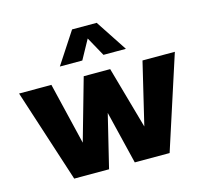

<svg xmlns="http://www.w3.org/2000/svg" viewBox="-105 -852 1045 972"><g transform="rotate(-15 417.5 -366.0)"><path d="M667.5 0H484.9L417.5 -277.3L350.1 0H167.5L9.3 -488.3H178.7L256.3 -164.6L348.1 -488.3H486.8L578.6 -163.1L656.2 -488.3H825.7ZM590.3 -566.9H472.7L417 -667.5L361.8 -566.9H244.1L352.5 -732.4H481.4Z"/></g></svg>

Font: Kumbh Sans ExtraBold
Style: Regular
Weight: 800
Version: Version 1.005